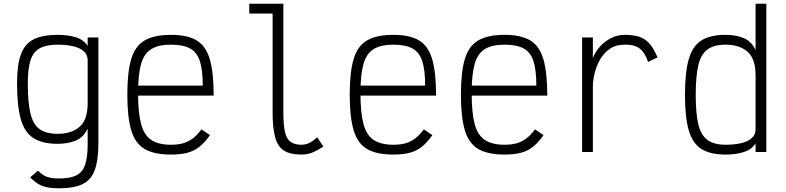

<svg xmlns="http://www.w3.org/2000/svg" viewBox="-20 -820 4240 1036"><path d="M298 196Q261 196 234 190.5Q207 185 185.5 172Q164 159 143 137L185 101Q201 117 216 126Q231 135 251 139Q271 143 298 143Q358 143 391.5 126.5Q425 110 439 69.5Q453 29 453 -40V-126Q432 -80 390 -62Q348 -44 291 -44Q209 -44 161 -74.5Q113 -105 92.5 -176Q72 -247 72 -370Q72 -469 92.5 -526Q113 -583 161 -607.5Q209 -632 291 -632Q347 -632 389 -619Q431 -606 453 -572V-618H511V-49Q511 43 491.5 97Q472 151 425.5 173.5Q379 196 298 196ZM291 -98Q365 -98 409 -135.5Q453 -173 453 -264V-494Q453 -526 431 -544.5Q409 -563 372.5 -571Q336 -579 291 -579Q230 -579 194.5 -559.5Q159 -540 144.5 -494.5Q130 -449 130 -370Q130 -267 144.5 -207Q159 -147 194.5 -122.5Q230 -98 291 -98Z M902 14Q813 14 761.5 -15.5Q710 -45 688.5 -116Q667 -187 667 -309Q667 -432 688.5 -502.5Q710 -573 761.5 -602.5Q813 -632 902 -632Q991 -632 1041 -602Q1091 -572 1112 -500.5Q1133 -429 1133 -304H696V-358H1074Q1074 -442 1058.5 -490Q1043 -538 1005.5 -558.5Q968 -579 902 -579Q835 -579 796 -555Q757 -531 741 -474Q725 -417 725 -318Q725 -213 741 -152Q757 -91 796 -65Q835 -39 902 -39Q941 -39 968.5 -47Q996 -55 1019.5 -72.5Q1043 -90 1067 -122L1113 -91Q1085 -51 1056 -28Q1027 -5 990.5 4.5Q954 14 902 14Z M1606 14Q1547 14 1513.5 -6.5Q1480 -27 1465.5 -76.5Q1451 -126 1451 -211V-747H1325V-800H1509V-211Q1509 -146 1517.5 -108.5Q1526 -71 1547.5 -55Q1569 -39 1606 -39Q1628 -39 1646.5 -47.5Q1665 -56 1692 -79L1725 -29Q1687 -5 1661.5 4.5Q1636 14 1606 14Z M2102 14Q2013 14 1961.5 -15.5Q1910 -45 1888.5 -116Q1867 -187 1867 -309Q1867 -432 1888.5 -502.5Q1910 -573 1961.5 -602.5Q2013 -632 2102 -632Q2191 -632 2241 -602Q2291 -572 2312 -500.5Q2333 -429 2333 -304H1896V-358H2274Q2274 -442 2258.5 -490Q2243 -538 2205.5 -558.5Q2168 -579 2102 -579Q2035 -579 1996 -555Q1957 -531 1941 -474Q1925 -417 1925 -318Q1925 -213 1941 -152Q1957 -91 1996 -65Q2035 -39 2102 -39Q2141 -39 2168.5 -47Q2196 -55 2219.5 -72.5Q2243 -90 2267 -122L2313 -91Q2285 -51 2256 -28Q2227 -5 2190.5 4.5Q2154 14 2102 14Z M2702 14Q2613 14 2561.5 -15.5Q2510 -45 2488.5 -116Q2467 -187 2467 -309Q2467 -432 2488.5 -502.5Q2510 -573 2561.5 -602.5Q2613 -632 2702 -632Q2791 -632 2841 -602Q2891 -572 2912 -500.5Q2933 -429 2933 -304H2496V-358H2874Q2874 -442 2858.5 -490Q2843 -538 2805.5 -558.5Q2768 -579 2702 -579Q2635 -579 2596 -555Q2557 -531 2541 -474Q2525 -417 2525 -318Q2525 -213 2541 -152Q2557 -91 2596 -65Q2635 -39 2702 -39Q2741 -39 2768.5 -47Q2796 -55 2819.5 -72.5Q2843 -90 2867 -122L2913 -91Q2885 -51 2856 -28Q2827 -5 2790.5 4.5Q2754 14 2702 14Z M3121 0V-618H3179V-506Q3190 -537 3214.5 -565.5Q3239 -594 3274 -613Q3309 -632 3352 -632Q3399 -632 3431 -621Q3463 -610 3486 -583Q3509 -556 3528 -510L3477 -486Q3464 -522 3448 -542Q3432 -562 3409.5 -570.5Q3387 -579 3352 -579Q3302 -579 3269 -555.5Q3236 -532 3216.5 -496.5Q3197 -461 3188 -423Q3179 -385 3179 -355V0Z M3895 14Q3813 14 3765 -16Q3717 -46 3696.5 -116.5Q3676 -187 3676 -308Q3676 -430 3696.5 -501Q3717 -572 3765 -602Q3813 -632 3895 -632Q3952 -632 3994 -614Q4036 -596 4057 -550V-800H4115V0H4057V-46Q4035 -13 3993 0.5Q3951 14 3895 14ZM3895 -39Q3940 -39 3976.5 -47Q4013 -55 4035 -73.5Q4057 -92 4057 -124V-412Q4057 -504 4013 -541.5Q3969 -579 3895 -579Q3834 -579 3798.5 -554Q3763 -529 3748.5 -470Q3734 -411 3734 -308Q3734 -206 3748.5 -147.5Q3763 -89 3798.5 -64Q3834 -39 3895 -39Z"/></svg>

Font: Victor Mono Thin ExtraLight
Style: Regular
Weight: 250
Monospace: yes
Version: Version 1.561;gftools[0.9.30]